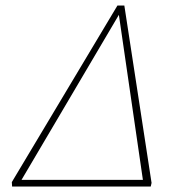

<svg xmlns="http://www.w3.org/2000/svg" viewBox="-20 -678 666 698"><path d="M30 0 34 -24H521L516 0ZM528 0H503L410 -639H421L44 0H24L23 -16L407 -658H432L531 -13Z"/></svg>

Font: Ysabeau Infant Thin
Style: Italic
Weight: 250
Italic angle: -12°
Designer: Christian Thalmann (Catharsis Fonts)
Version: Version 2.001;gftools[0.9.30]; featfreeze: ss01,ss02,lnum